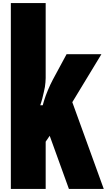

<svg xmlns="http://www.w3.org/2000/svg" viewBox="-20 -1220 715 1240"><path d="M275 -1200V-716Q275 -705 273.5 -688Q272 -671 270 -658Q267 -643 262.5 -623Q258 -603 253 -583Q250 -573 247 -562Q243 -551 240 -540H256Q261 -558 262.5 -563Q264 -568 266 -574.5Q268 -581 276 -604Q283 -623 290 -639Q297 -655 305 -673Q309 -681 313 -689Q317 -697 321 -705L410 -870H635L447 -560L650 0H425L301 -343L275 -305V0H50V-1200Z"/></svg>

Font: Boldonse
Style: Regular
Weight: 400
Designer: Universitype Foundry
Foundry: Universitype Foundry
Version: Version 1.000; ttfautohint (v1.8.4.7-5d5b)